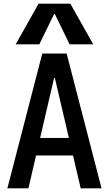

<svg xmlns="http://www.w3.org/2000/svg" viewBox="-20 -1020 590 1040"><path d="M20 0 209 -730H341L530 0H417L277 -598H273L134 0ZM126 -178V-273H424V-178ZM65 -780 189 -1000H361L485 -780H357L277 -944H273L193 -780Z"/></svg>

Font: M PLUS Code Latin SemiExpanded Medium
Style: Regular
Weight: 500
Width: 6
Designer: Coji Morishita
Foundry: UNDERFOREST DESIGN
Version: Version 1.002; ttfautohint (v1.8.3)